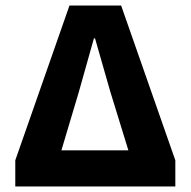

<svg xmlns="http://www.w3.org/2000/svg" viewBox="-20 -671 686 691"><path d="M35 0H611V-94L416 -651H230L35 -94ZM201 -130 264 -341 318 -533H322L377 -341L442 -130Z"/></svg>

Font: DAIFUKU Sans
Style: Bold
Weight: 700
Designer: Original font ‘Source Han Sans JP’ : Paul D. Hunt
Foundry: Daifuku
Version: Version 1.000